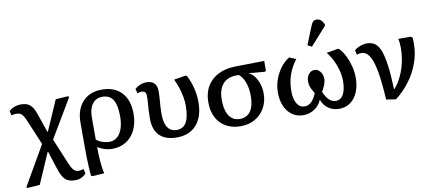

<svg xmlns="http://www.w3.org/2000/svg" viewBox="-85 -1143 3883 1712"><g transform="rotate(-10 1856.5 -286.5)"><path d="M477 232Q436 232 409 219Q382 206 363 173Q344 140 325 78L281 -58H276L156 218L46 226L34 219L240 -138L161 -326Q141 -377 126.5 -402Q112 -427 96.5 -435Q81 -443 55 -443Q47 -443 35.5 -441Q24 -439 16 -435L6 -476Q26 -496 54.5 -507Q83 -518 113 -518Q150 -518 175 -506.5Q200 -495 218.5 -467.5Q237 -440 253 -389L305 -237H310L429 -509L538 -517L551 -509L343 -159L415 14Q438 72 453.5 102.5Q469 133 485 144Q501 155 522 155Q530 155 540 152.5Q550 150 565 147L575 190Q552 212 528.5 222Q505 232 477 232Z M633 223 620 216Q617 182 614.5 138.5Q612 95 611 51.5Q610 8 610 -26V-267Q610 -346 639 -403.5Q668 -461 721.5 -492Q775 -523 847 -523Q962 -523 1026 -454.5Q1090 -386 1090 -263Q1090 -179 1060 -116.5Q1030 -54 976 -20Q922 14 849 14Q828 14 804 9Q780 4 758.5 -5Q737 -14 720 -25H718Q718 9 719.5 41.5Q721 74 723.5 104.5Q726 135 730 163.5Q734 192 740 216ZM835 -52Q877 -52 906.5 -77.5Q936 -103 952 -149.5Q968 -196 968 -261Q968 -362 937.5 -410.5Q907 -459 841 -459Q784 -459 751 -415.5Q718 -372 718 -296V-94Q730 -82 749 -72.5Q768 -63 791.5 -57.5Q815 -52 835 -52Z M1436 14Q1333 14 1279.5 -38.5Q1226 -91 1226 -193Q1226 -241 1228 -273Q1230 -305 1232.5 -333.5Q1235 -362 1235 -397Q1235 -420 1225.5 -431.5Q1216 -443 1196 -443Q1186 -443 1176 -441Q1166 -439 1156 -435L1145 -476Q1167 -496 1194.5 -507Q1222 -518 1249 -518Q1297 -518 1321 -493.5Q1345 -469 1345 -421Q1345 -392 1343.5 -368.5Q1342 -345 1340 -323Q1338 -301 1336.5 -276Q1335 -251 1335 -218Q1335 -164 1347 -127Q1359 -90 1384 -71Q1409 -52 1444 -52Q1504 -52 1532.5 -101.5Q1561 -151 1561 -255Q1561 -291 1553.5 -332Q1546 -373 1532.5 -415.5Q1519 -458 1499 -498L1605 -516L1618 -509Q1637 -473 1650.5 -432Q1664 -391 1671 -348Q1678 -305 1678 -262Q1678 -176 1649 -114Q1620 -52 1566 -19Q1512 14 1436 14Z M2011 14Q1936 14 1880 -18Q1824 -50 1794 -108Q1764 -166 1764 -246Q1764 -330 1800 -390.5Q1836 -451 1902.5 -484.5Q1969 -518 2061 -519L2319 -523V-434L2307 -427L2164 -439V-437Q2194 -425 2216 -395Q2238 -365 2251 -324.5Q2264 -284 2264 -239Q2264 -165 2231.5 -107.5Q2199 -50 2142.5 -18Q2086 14 2011 14ZM2016 -51Q2080 -51 2113.5 -99Q2147 -147 2147 -237Q2147 -306 2128 -358Q2109 -410 2074 -439H2054Q1972 -439 1929 -389.5Q1886 -340 1886 -246Q1886 -184 1901 -140Q1916 -96 1945 -73.5Q1974 -51 2016 -51Z M2581 14Q2523 14 2480.5 -15.5Q2438 -45 2414 -98.5Q2390 -152 2390 -224Q2390 -283 2409.5 -339Q2429 -395 2463 -441Q2497 -487 2543 -515L2604 -490Q2573 -451 2552 -407Q2531 -363 2520.5 -315Q2510 -267 2510 -216Q2510 -144 2535 -102.5Q2560 -61 2604 -61Q2640 -61 2666.5 -87Q2693 -113 2713 -162Q2698 -186 2689 -204.5Q2680 -223 2676 -239.5Q2672 -256 2672 -272Q2672 -313 2693 -339.5Q2714 -366 2745 -366Q2776 -366 2797.5 -339Q2819 -312 2819 -272Q2819 -263 2817.5 -253.5Q2816 -244 2812.5 -233.5Q2809 -223 2804.5 -211.5Q2800 -200 2793.5 -188Q2787 -176 2779 -162Q2799 -113 2826 -87Q2853 -61 2888 -61Q2918 -61 2938.5 -81Q2959 -101 2969.5 -138.5Q2980 -176 2980 -229Q2980 -272 2967.5 -320.5Q2955 -369 2932.5 -415Q2910 -461 2880 -497L2987 -516L2999 -508Q3027 -478 3049 -433Q3071 -388 3084 -336.5Q3097 -285 3097 -237Q3097 -161 3073 -104.5Q3049 -48 3005.5 -17Q2962 14 2903 14Q2850 14 2808 -15Q2766 -44 2748 -94H2745Q2734 -63 2709 -38.5Q2684 -14 2651 0Q2618 14 2581 14ZM2760 -574 2723 -594 2789 -758Q2800 -785 2811.5 -795Q2823 -805 2842 -805Q2863 -805 2879 -792.5Q2895 -780 2907 -753V-738Z M3417 18 3330 5Q3323 -117 3311 -202Q3299 -287 3281.5 -340Q3264 -393 3239.5 -417.5Q3215 -442 3183 -442Q3164 -442 3143 -434L3133 -475Q3152 -494 3184.5 -506Q3217 -518 3247 -518Q3290 -518 3320 -496.5Q3350 -475 3369 -424Q3388 -373 3399.5 -287.5Q3411 -202 3415 -75H3420Q3457 -118 3484 -175Q3511 -232 3525 -296.5Q3539 -361 3539 -427Q3539 -450 3537 -471Q3535 -492 3531 -509H3642L3656 -502Q3659 -493 3659.5 -480.5Q3660 -468 3660 -441Q3660 -356 3631 -273Q3602 -190 3547.5 -115.5Q3493 -41 3417 18Z"/></g></svg>

Font: Literata 18pt Medium
Style: Regular
Weight: 500
Designer: Latin by Veronika Burian and Jose Scaglione. Greek by Irene Vlachou. Cyrillic by Vera Evstafieva.
Foundry: TypeTogether
Version: Version 3.103;gftools[0.9.29]